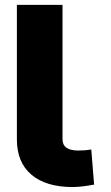

<svg xmlns="http://www.w3.org/2000/svg" viewBox="-20 -747 449 777"><path d="M233 -727.3V-183.2Q233 -137.8 296.9 -137.8Q326 -137.8 349.4 -142L360.8 0Q308.6 9.9 274.1 9.9Q166.2 9.9 107.2 -40Q48.3 -89.8 48.3 -183.2V-727.3Z"/></svg>

Font: Karasuma Gothic
Style: Black
Weight: 900
Designer: Rasmus Andersson / Ryoko Nishizuka
Foundry: Genbu
Version: Version 1.00